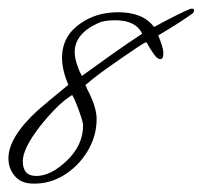

<svg xmlns="http://www.w3.org/2000/svg" viewBox="-41 -420 480 455"><path d="M34 15Q8 14 -6.5 -3.5Q-21 -21 -21 -45Q-21 -95 49 -159Q72 -179 121 -219Q106 -254 106 -283Q106 -334 149 -364Q187 -391 239 -391Q298 -391 324 -356Q359 -375 380.5 -385.5Q402 -396 410 -399Q419 -401 419 -395Q419 -390 411 -385Q388 -369 368.5 -357Q349 -345 334 -336Q344 -312 346 -298V-292Q346 -280 339 -280Q334 -280 329 -285Q327 -287 321 -295.5Q315 -304 306 -320Q301 -319 285.5 -308.5Q270 -298 249.5 -284Q229 -270 209.5 -256Q190 -242 176.5 -231Q163 -220 161 -218L163 -216L165 -210Q188 -167 188 -138Q188 -97 166 -61Q144 -25 109 -4Q74 17 34 15ZM153 -240Q193 -269 229 -294.5Q265 -320 296 -340Q281 -372 232 -372Q205 -372 191 -365Q136 -340 136 -296Q136 -281 144 -260Q146 -253 153 -240ZM45 -3Q79 -3 116 -38Q156 -75 156 -124Q156 -128 151.5 -142Q147 -156 141 -171.5Q135 -187 130 -195Q111 -183 92.5 -164.5Q74 -146 54 -121Q13 -68 13 -38Q13 -3 45 -3Z"/></svg>

Font: Passions Conflict
Style: Regular
Weight: 400
Designer: Robert E. Leuschke
Foundry: Robert E. Leuschke
Version: Version 1.010; ttfautohint (v1.8.3)